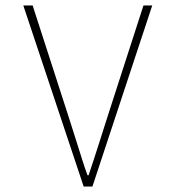

<svg xmlns="http://www.w3.org/2000/svg" viewBox="-20 -680 640 700"><path d="M285 0 65 -660H99L227 -264Q237 -233 245.5 -206Q254 -179 262.5 -152.5Q271 -126 279.5 -98.5Q288 -71 299 -41H303Q313 -71 322 -98.5Q331 -126 339.5 -152.5Q348 -179 356.5 -206Q365 -233 375 -264L503 -660H535L317 0Z"/></svg>

Font: Source Code Pro ExtraLight
Style: Regular
Weight: 200
Monospace: yes
Designer: Paul D. Hunt, Teo Tuominen
Foundry: Adobe Systems Incorporated
Version: Version 2.030;PS 1.000;hotconv 16.6.51;makeotf.lib2.5.65220